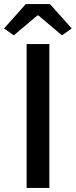

<svg xmlns="http://www.w3.org/2000/svg" viewBox="-32 -925 373 945"><path d="M95 -905 -12 -785 36 -751 152 -849H157L273 -751L321 -785L214 -905ZM99 -708V0H211V-708Z"/></svg>

Font: Spoqa Han Sans Neo Medium
Style: Regular
Weight: 500
Designer: [Spoqa Han Sans Neo] Dong-huui Kim ___ Younghwa Kang ___ Yujin Lee ___ [Noto Sans] Ryoko NISHIZUKA ____ (kana & ideograp
Foundry: Spoqa (http://www.spoqa-han-sans.com)
Version: Version 1.100;hotconv 1.0.109;makeotfexe 2.5.65596